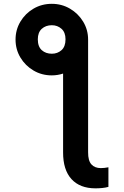

<svg xmlns="http://www.w3.org/2000/svg" viewBox="-20 -788 655 1014"><path d="M62.1 -578.8Q62.1 -630.7 87.7 -673.7Q113.3 -716.6 156.8 -742.2Q200.3 -767.8 253.6 -767.8Q306.1 -767.8 349.6 -742.2Q393.1 -716.6 419.2 -673.7Q445.3 -630.7 445.3 -578.8V16.3Q445 60.4 462.7 80.1Q480.5 99.8 512.8 99.8Q530.2 99.8 552.6 95.5V198.9Q538 203.1 519.9 204.9Q501.8 206.7 484.4 206.7Q402 206.7 357.4 157.8Q312.9 109 313.2 16.3V-399.5Q284.1 -389.9 253.6 -389.9Q200.6 -389.9 157.1 -415.5Q113.6 -441.1 87.9 -484Q62.1 -527 62.1 -578.8ZM253.9 -504.3Q283.7 -504.3 304.9 -523.1Q326 -541.9 326 -580.3Q326 -617.2 304.7 -636Q283.4 -654.8 253.9 -654.8Q221.6 -654.8 200.6 -635.8Q179.7 -616.8 179.7 -580.3Q179.7 -541.9 200.6 -523.1Q221.6 -504.3 253.9 -504.3Z"/></svg>

Font: Inter UI Semi Bold
Style: Regular
Weight: 600
Designer: Rasmus Andersson
Foundry: rsms
Version: 3.2;8d6f07862